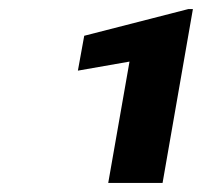

<svg xmlns="http://www.w3.org/2000/svg" viewBox="-20 -730 446 424"><path d="M339 -326 406 -710H396L166 -651L152 -574L266 -594L219 -326Z"/></svg>

Font: Asimov
Style: XWidIt
Weight: 500
Designer: Google
Version: Version 2.000980; 2014